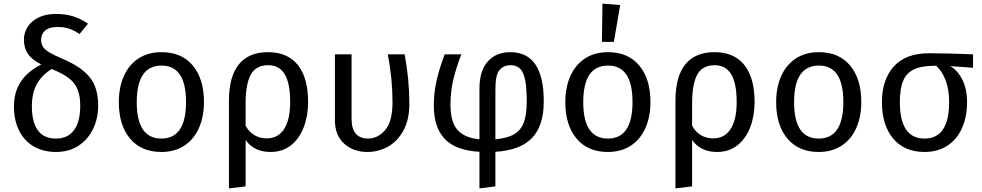

<svg xmlns="http://www.w3.org/2000/svg" viewBox="-20 -827 5419 1060"><path d="M522 -243Q522 -174 494 -115.5Q466 -57 413.5 -22.5Q361 12 289 12Q220 12 167.5 -18Q115 -48 86 -105Q57 -162 57 -240Q57 -396 208 -471Q155 -498 133.5 -530.5Q112 -563 112 -608Q112 -646 132.5 -678.5Q153 -711 193 -730.5Q233 -750 288 -750Q343 -750 385 -736.5Q427 -723 466 -696L419 -639Q388 -660 360.5 -669Q333 -678 299 -678Q252 -678 229.5 -658.5Q207 -639 207 -608Q207 -585 217 -569Q227 -553 252 -538Q277 -523 328 -501Q429 -458 475.5 -400.5Q522 -343 522 -243ZM423 -243Q423 -297 408.5 -333Q394 -369 360 -395.5Q326 -422 265 -446Q211 -412 183.5 -363Q156 -314 156 -240Q156 -153 189 -107.5Q222 -62 289 -62Q354 -62 388.5 -108.5Q423 -155 423 -243Z M1106 -264Q1106 -182 1078 -119.5Q1050 -57 997 -22.5Q944 12 871 12Q760 12 698 -62Q636 -136 636 -263Q636 -345 664 -407.5Q692 -470 745 -504.5Q798 -539 872 -539Q983 -539 1044.5 -465Q1106 -391 1106 -264ZM735 -263Q735 -62 871 -62Q1007 -62 1007 -264Q1007 -465 872 -465Q735 -465 735 -263Z M1681 -264Q1681 -188 1657 -125Q1633 -62 1586.5 -25Q1540 12 1474 12Q1383 12 1336 -54V202L1244 213V-271Q1244 -404 1298.5 -471.5Q1353 -539 1459 -539Q1568 -539 1624.5 -468Q1681 -397 1681 -264ZM1582 -264Q1582 -368 1551.5 -417.5Q1521 -467 1461 -467Q1393 -467 1364.5 -415Q1336 -363 1336 -256V-133Q1355 -98 1385 -80.5Q1415 -63 1452 -63Q1515 -63 1548.5 -114.5Q1582 -166 1582 -264Z M2240 -255Q2240 -165 2206.5 -105Q2173 -45 2120.5 -16.5Q2068 12 2008 12Q1931 12 1880 -34Q1829 -80 1829 -163V-527H1921V-171Q1921 -116 1944.5 -89Q1968 -62 2012 -62Q2066 -62 2106.5 -109Q2147 -156 2147 -263Q2147 -392 2121 -527H2214Q2240 -386 2240 -255Z M2715 11V202L2627 213V11Q2496 4 2435.5 -60Q2375 -124 2375 -243Q2375 -318 2391 -385.5Q2407 -453 2435 -527H2527Q2500 -458 2483.5 -391Q2467 -324 2467 -250Q2467 -154 2505.5 -110Q2544 -66 2627 -58V-338Q2627 -435 2672.5 -487Q2718 -539 2797 -539Q2982 -539 2982 -268Q2982 -132 2916.5 -64.5Q2851 3 2715 11ZM2888 -266Q2888 -343 2879 -386.5Q2870 -430 2850.5 -448.5Q2831 -467 2799 -467Q2759 -467 2737 -439.5Q2715 -412 2715 -334V-58Q2781 -64 2818.5 -86Q2856 -108 2872 -151Q2888 -194 2888 -266Z M3571 -264Q3571 -182 3543 -119.5Q3515 -57 3462 -22.5Q3409 12 3336 12Q3225 12 3163 -62Q3101 -136 3101 -263Q3101 -345 3129 -407.5Q3157 -470 3210 -504.5Q3263 -539 3337 -539Q3448 -539 3509.5 -465Q3571 -391 3571 -264ZM3200 -263Q3200 -62 3336 -62Q3472 -62 3472 -264Q3472 -465 3337 -465Q3200 -465 3200 -263ZM3404 -799 3369 -596H3303L3306 -807Z M4146 -264Q4146 -188 4122 -125Q4098 -62 4051.5 -25Q4005 12 3939 12Q3848 12 3801 -54V202L3709 213V-271Q3709 -404 3763.5 -471.5Q3818 -539 3924 -539Q4033 -539 4089.5 -468Q4146 -397 4146 -264ZM4047 -264Q4047 -368 4016.5 -417.5Q3986 -467 3926 -467Q3858 -467 3829.5 -415Q3801 -363 3801 -256V-133Q3820 -98 3850 -80.5Q3880 -63 3917 -63Q3980 -63 4013.5 -114.5Q4047 -166 4047 -264Z M4735 -264Q4735 -182 4707 -119.5Q4679 -57 4626 -22.5Q4573 12 4500 12Q4389 12 4327 -62Q4265 -136 4265 -263Q4265 -345 4293 -407.5Q4321 -470 4374 -504.5Q4427 -539 4501 -539Q4612 -539 4673.5 -465Q4735 -391 4735 -264ZM4364 -263Q4364 -62 4500 -62Q4636 -62 4636 -264Q4636 -465 4501 -465Q4364 -465 4364 -263Z M5352 -453 5226 -462Q5267 -439 5293 -387Q5319 -335 5319 -264Q5319 -182 5291 -119.5Q5263 -57 5210 -22.5Q5157 12 5084 12Q4973 12 4911 -62Q4849 -136 4849 -263Q4849 -387 4914.5 -460Q4980 -533 5109 -533Q5216 -533 5352 -527ZM5220 -264Q5220 -335 5199.5 -386.5Q5179 -438 5148 -464H5143Q5068 -464 5026 -444Q4984 -424 4966 -380.5Q4948 -337 4948 -263Q4948 -62 5084 -62Q5220 -62 5220 -264Z"/></svg>

Font: FiraGO
Style: Regular
Weight: 400
Designer: bBox Type
Foundry: bBox Type GmbH
Version: Version 1.001;April 20, 2020;FontCreator 12.0.0.2555 64-bit